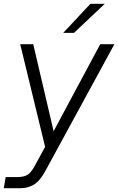

<svg xmlns="http://www.w3.org/2000/svg" viewBox="-39 -783 626 1017"><path d="M-19 214 -9 155H51Q86 155 105 144Q124 133 142 101L200 -5L68 -549H137L245 -88L492 -549H567L201 123Q171 178 138.5 196Q106 214 71 214ZM353 -609H296L440 -763H516Z"/></svg>

Font: Open Sauce One Light Italic
Style: Regular
Weight: 300
Italic angle: -10°
Designer: Alfredo Marco Pradil
Foundry: Creative Sauce Fz LLC
Version: Version 1.477